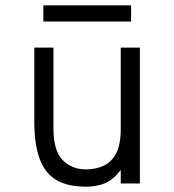

<svg xmlns="http://www.w3.org/2000/svg" viewBox="-20 -690 656 722"><path d="M303 12Q234.5 12 191.8 -13.2Q149 -38.5 129 -92.8Q109 -147 109 -234V-511H181V-206Q181 -123 215.8 -88Q250.5 -53 303 -53Q340 -53 369.8 -66.8Q399.5 -80.5 416.8 -113.5Q434 -146.5 434 -204V-511H506V0H434V-51Q406.5 -14.5 375.5 -1.2Q344.5 12 303 12ZM143 -609V-670H473V-609Z"/></svg>

Font: Overpass Mono Light Light
Style: Regular
Weight: 300
Monospace: yes
Version: Version 4.000